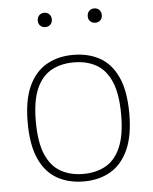

<svg xmlns="http://www.w3.org/2000/svg" viewBox="-53 -788 673 842"><g transform="rotate(-5 283.0 -367.0)"><path d="M283 9Q216 9 165.5 -19.2Q115 -47.5 87 -109Q59 -170.5 59 -270Q59 -368 87.2 -429.2Q115.5 -490.5 166 -519.2Q216.5 -548 283 -548Q350 -548 400.2 -520Q450.5 -492 478.5 -430.8Q506.5 -369.5 506.5 -270Q506.5 -172 478.2 -110.5Q450 -49 399.8 -20Q349.5 9 283 9ZM283 -24Q340 -24 382 -47.8Q424 -71.5 447.2 -125.2Q470.5 -179 470.5 -269Q470.5 -360 447.2 -414Q424 -468 382 -491.5Q340 -515 283 -515Q226 -515 183.8 -491.5Q141.5 -468 118.2 -414.5Q95 -361 95 -271.5Q95 -180 118.2 -125.8Q141.5 -71.5 183.8 -47.8Q226 -24 283 -24ZM393 -680Q379.5 -680 370.8 -688.5Q362 -697 362 -711Q362 -725.5 370.8 -734.2Q379.5 -743 393 -743Q406.5 -743 415.2 -734.2Q424 -725.5 424 -711Q424 -697 415.2 -688.5Q406.5 -680 393 -680ZM173 -680Q159.5 -680 150.8 -688.5Q142 -697 142 -711Q142 -725.5 150.8 -734.2Q159.5 -743 173 -743Q186.5 -743 195.2 -734.2Q204 -725.5 204 -711Q204 -697 195.2 -688.5Q186.5 -680 173 -680Z"/></g></svg>

Font: Encode Sans Semi Expanded Thin
Style: Regular
Weight: 100
Width: 6
Designer: Multiple Designers
Foundry: Impallari Type
Version: Version 3.000; ttfautohint (v1.8.3) -l 8 -r 50 -G 200 -x 14 